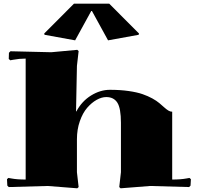

<svg xmlns="http://www.w3.org/2000/svg" viewBox="-20 -1020 1080 1048"><path d="M383.8 -1000H576.2L738.8 -836.9L736.8 -830.1L569.8 -799.8L481.9 -960H478L390.1 -799.8L223.1 -830.1L221.2 -836.9ZM399.9 -80.1Q399.9 -73.2 409.2 1L401.9 7.8L240.2 -4.9L27.8 1L20 -6.8L18.1 -42L25.9 -48.8L42 -45.9Q73.2 -40 120.1 -40V-700.2Q85.4 -700.2 51.8 -693.8L36.1 -690.9L27.8 -698.2L28.8 -731.9L37.1 -740.2L259.8 -734.9L401.9 -748L409.2 -741.2Q399.9 -667 399.9 -660.2L395 -412.1H397Q426.8 -467.8 477.1 -498.8Q527.3 -529.8 580.1 -529.8Q635.7 -529.8 681.9 -523.2Q728 -516.6 758.1 -506.1Q788.1 -495.6 811.5 -482.7Q835 -469.7 849.9 -457Q864.7 -444.3 876.5 -433.8Q888.2 -423.3 898.7 -416.7Q909.2 -410.2 919.9 -410.2V-40Q966.8 -40 998 -45.9L1014.2 -48.8L1022 -42L1020 -6.8L1012.2 1L799.8 -4.9L638.2 7.8L630.9 1Q640.1 -73.2 640.1 -80.1V-350.1Q640.1 -428.7 620.6 -459.5Q601.1 -490.2 560.1 -490.2Q534.7 -490.2 507.3 -474.9Q480 -459.5 455.8 -431.6Q431.6 -403.8 415.8 -358.6Q399.9 -313.5 399.9 -259.8Z"/></svg>

Font: Yokawerad
Style: Regular
Weight: 500
Designer: gluk
Foundry: gluk
Version: Version 0.79